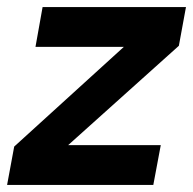

<svg xmlns="http://www.w3.org/2000/svg" viewBox="-32 -521 544 541"><path d="M-12 0 8 -108 317 -389H68L88 -501H492L472 -392L160 -112H421L400 0Z"/></svg>

Font: DM Sans 18pt
Style: Bold Italic
Weight: 700
Italic angle: -10°
Designer: Colophon Foundry, Jonny Pinhorn
Foundry: Colophon Foundry
Version: Version 4.004;gftools[0.9.30]